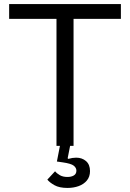

<svg xmlns="http://www.w3.org/2000/svg" viewBox="-20 -718 640 945"><path d="M312 207Q272 207 248 193.5Q224 180 213 166L251 125Q260 136 275 144.5Q290 153 312 153Q331 153 343.5 145.5Q356 138 356 122Q356 108 343 97.5Q330 87 288 81L260 77L275 0H258V-625H25V-698H575V-625H342V0H325L313 61L316 64Q326 61 336 59.5Q346 58 355 58Q384 58 403.5 75Q423 92 423 124Q423 152 407.5 170.5Q392 189 367 198Q342 207 312 207Z"/></svg>

Font: Lilex
Style: Regular
Weight: 400
Monospace: yes
Designer: Mike Abbink, Paul van der Laan, Pieter van Rosmalen, Mikhael Khrustik
Foundry: Mikhael Khrustik
Version: Version 2.510